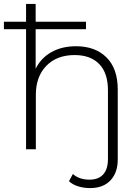

<svg xmlns="http://www.w3.org/2000/svg" viewBox="-25 -762 712 980"><path d="M363 -526Q461 -526 518.5 -469Q576 -412 576 -305V52Q576 119 539 158.5Q502 198 435 198Q402 198 373.5 189Q345 180 327 163L347 126Q379 155 432 155Q478 155 502 128Q526 101 526 50V-301Q526 -389 481.5 -435Q437 -481 356 -481Q265 -481 211.5 -426Q158 -371 158 -278V0H108V-613H-5V-651H108V-742H157V-651H414V-613H157V-411Q184 -466 237.5 -496Q291 -526 363 -526Z"/></svg>

Font: Hilab Light
Style: Regular
Weight: 300
Designer: Cristianderson Lima
Foundry: Cristianderson
Version: Version 1.0